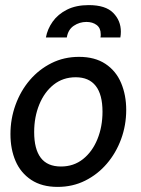

<svg xmlns="http://www.w3.org/2000/svg" viewBox="-20 -723 554 753"><path d="M206 10Q144 10 102.5 -17.5Q61 -45 41 -91.5Q21 -138 21 -197Q21 -257 41 -312Q61 -367 97 -409Q133 -451 182 -475.5Q231 -500 290 -500Q352 -500 393.5 -472.5Q435 -445 455 -397.5Q475 -350 475 -292Q475 -232 455 -177.5Q435 -123 399 -81Q363 -39 314 -14.5Q265 10 206 10ZM219 -70Q269 -70 305.5 -99Q342 -128 362 -177Q382 -226 382 -285Q382 -352 355.5 -386Q329 -420 277 -420Q227 -420 190.5 -391Q154 -362 134 -313Q114 -264 114 -205Q114 -138 140 -104Q166 -70 219 -70ZM328 -703Q394 -703 424 -672.5Q454 -642 454 -599Q454 -593 453.5 -587.5Q453 -582 452 -576H374Q375 -579 375 -582.5Q375 -586 375 -589Q375 -613 359 -625Q343 -637 319 -637Q292 -637 269.5 -622Q247 -607 242 -576H160Q166 -609 186.5 -638Q207 -667 242.5 -685Q278 -703 328 -703Z"/></svg>

Font: Cabin VF Beta
Style: Italic
Weight: 400
Italic angle: -7°
Designer: Pablo Impallari
Foundry: Pablo Impallari. http://www.impallari.com Igino Marini. http://www.ikern.com
Version: Version 2.300